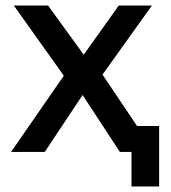

<svg xmlns="http://www.w3.org/2000/svg" viewBox="-20 -550 619 695"><path d="M556 125H456V0H414L279 -206L142 0H20L211 -276L30 -530H154L283 -352L410 -530H530L351 -280L476 -94H556Z"/></svg>

Font: Golos Text Medium
Style: Regular
Weight: 500
Designer: A.Korolkova, Vitaly Kuzmin
Foundry: ParaType Ltd
Version: Version 2.004